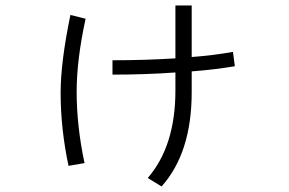

<svg xmlns="http://www.w3.org/2000/svg" viewBox="-20 -670 1040 691"><path d="M511.7 -29.3Q611.3 -144.5 611.3 -343.8V-409.2Q502.9 -401.4 384.8 -401.4V-453.1Q502 -453.1 611.3 -460V-650.4H669.9V-464.8Q749 -470.7 818.4 -483.4L825.2 -431.6Q749 -418.9 669.9 -413.1V-337.9Q669.9 -120.1 561.5 1ZM198.2 -335.9Q198.2 -446.3 233.4 -616.2L288.1 -602.5Q255.9 -455.1 255.9 -339.8Q255.9 -216.8 284.2 -83L226.6 -73.2Q198.2 -207 198.2 -335.9Z"/></svg>

Font: Gothic A1 Light
Style: Regular
Weight: 300
Version: Version 2.50